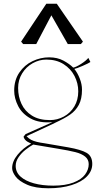

<svg xmlns="http://www.w3.org/2000/svg" viewBox="-20 -788 549 1028"><path d="M45 112Q45 76 74.5 40Q104 4 147 -19Q136 -24 127.5 -29Q119 -34 113.5 -41Q108 -48 106 -56L117 -70L261 -134Q190 -128 144 -153.5Q98 -179 77 -220.5Q56 -262 56 -303Q56 -359 83.5 -399.5Q111 -440 154 -460.5Q197 -481 243 -481Q287 -481 319.5 -463.5Q352 -446 372 -426Q388 -429 414.5 -446Q441 -463 453 -478L464 -456Q456 -450 423 -435.5Q390 -421 378 -419Q395 -398 407 -367.5Q419 -337 419 -308Q419 -258 402 -226.5Q385 -195 355.5 -174.5Q326 -154 274 -130Q268 -127 262 -124L122 -59Q134 -46 146.5 -39.5Q159 -33 177 -28.5Q195 -24 218 -21L346 1Q414 13 444 30.5Q474 48 474 90Q474 127 445.5 156.5Q417 186 363.5 203Q310 220 239 220Q169 220 125.5 201Q82 182 63.5 157Q45 132 45 112ZM265 206Q330 206 373 189.5Q416 173 435.5 146.5Q455 120 455 91Q455 66 436 50.5Q417 35 383.5 26.5Q350 18 289 8L158 -14Q138 -3 116.5 14Q95 31 79.5 53.5Q64 76 64 100Q64 134 90 157.5Q116 181 161.5 193.5Q207 206 265 206ZM247 -145Q287 -145 322 -164Q357 -183 378 -218Q399 -253 399 -299Q399 -342 379 -381Q359 -420 320.5 -444.5Q282 -469 228 -469Q190 -469 155 -449.5Q120 -430 98.5 -395Q77 -360 77 -317Q77 -271 95 -232Q113 -193 151 -169Q189 -145 247 -145ZM424 -565 413 -552H343L255 -706L174 -552H104L93 -565L228 -768H284Z"/></svg>

Font: TMT Limkin
Style: Regular
Weight: 400
Designer: Gabriel Drozdov
Version: Version 1.000;Glyphs 3.1.2 (3151)